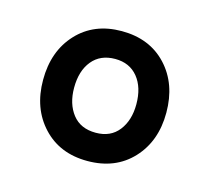

<svg xmlns="http://www.w3.org/2000/svg" viewBox="-59 -797 493 450"><g transform="rotate(15 187.5 -571.5)"><path d="M186 -414Q119 -414 78 -458Q37 -502 37 -571Q37 -641 78 -685Q119 -729 186 -729Q254 -729 295 -685Q336 -641 336 -571Q336 -502 295 -458Q254 -414 186 -414ZM188 -483Q224 -483 243.5 -508Q263 -533 263 -572Q263 -613 243 -637.5Q223 -662 188 -662Q152 -662 132 -637.5Q112 -613 112 -572Q112 -533 131.5 -508Q151 -483 188 -483Z"/></g></svg>

Font: Noto Serif SemiCondensed ExtraBold
Style: Regular
Weight: 800
Width: 4
Designer: Monotype Design Team
Foundry: Monotype Imaging Inc.
Version: Version 2.015